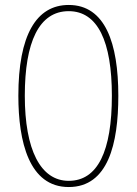

<svg xmlns="http://www.w3.org/2000/svg" viewBox="-20 -744 551 774"><path d="M457 -358C457 -570 404 -724 257 -724C126 -724 54 -602 54 -358C54 -173 97 10 257 10C416 10 457 -165 457 -358ZM80 -358C80 -574 137 -699 257 -699C374 -699 431 -577 431 -358C431 -135 374 -15 257 -15C143 -15 80 -141 80 -358Z"/></svg>

Font: Noto Sans Devanagari UI ExtraCondensed Thin
Style: Regular
Weight: 100
Width: 2
Designer: Jelle Bosma - Monotype Design Team
Foundry: Monotype Imaging Inc.
Version: Version 2.004